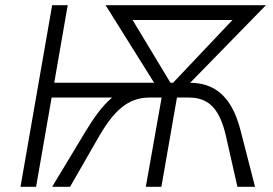

<svg xmlns="http://www.w3.org/2000/svg" viewBox="-20 -720 1054 740"><path d="M119 0 179 -344H412C373 -311 341 -265 310 -214L181 0H250L362 -195C417 -290 472 -344 555 -344H603L542 0H602L662 -344H709C792 -344 829 -290 851 -195L895 0H963L908 -214C881 -320 830 -400 713 -401L1005 -700H387L574 -401H189L241 -700H181L59 0ZM491 -643H876L647 -401H637Z"/></svg>

Font: Fixel Display Light
Style: Italic
Weight: 300
Italic angle: -10°
Designer: AlfaBravo + MacPaw
Foundry: Kyrylo Tkachov, Marchela Mozhyna, Serhii Makarenko, Maria Weinstein, Zakhar Kryvoshyya
Version: Version 1.210;Glyphs 3.2 (3217)